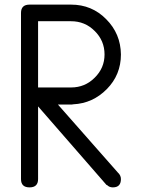

<svg xmlns="http://www.w3.org/2000/svg" viewBox="-20 -812 665 832"><path d="M145 -720H252H288C328 -720 362 -706 390 -678C418.7 -650 433 -616 433 -576C433 -536.7 418.7 -503 390 -475C362 -447 328 -433 288 -433H145ZM491 -64C361 -212 274.3 -310.3 231 -359H288H293C293.7 -359 294.3 -359.3 295 -360H297C353.7 -362.7 402.3 -384.7 443 -426C483.7 -467.3 504 -517.3 504 -576C503.3 -636 482 -687 440 -729C398.7 -771 348 -792 288 -792H252H108C83.3 -792 71 -780 71 -756V-422V-359V-36C71 -12 83.3 0 108 0C132.7 0 145 -12 145 -36V-351C293.7 -180.3 392.7 -66.7 442 -10C442.7 -10 443 -10.3 443 -11C449.7 -3.7 458.3 0 469 0C492.3 0 504 -12 504 -36C504 -46.7 499.7 -56 491 -64Z"/></svg>

Font: Semi-Coder
Style: Regular
Weight: 400
Version: 0.1000